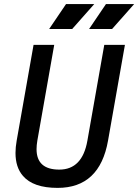

<svg xmlns="http://www.w3.org/2000/svg" viewBox="-20 -914 680 944"><path d="M263.2 9.8Q143.1 9.8 92.8 -49.3Q56.2 -91.3 56.2 -162.1Q56.2 -190.4 62 -222.7L145 -693.4H246.6L163.6 -222.7Q159.7 -199.7 159.7 -180.7Q159.7 -80.1 271.5 -80.1Q384.8 -80.1 409.7 -222.7L492.7 -693.4H594.2L511.2 -222.7Q470.2 9.8 263.2 9.8ZM221.7 -771.5 304.7 -894H443.4L335 -771.5ZM418 -771.5 501 -894H639.6L531.2 -771.5Z"/></svg>

Font: CaskaydiaCove NFP
Style: Italic
Weight: 400
Italic angle: -10°
Designer: Aaron Bell
Foundry: Saja Typeworks
Version: Version 2111.001; VTT 6.35;Nerd Fonts 3.1.1